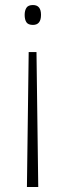

<svg xmlns="http://www.w3.org/2000/svg" viewBox="-20 -555 261 763"><path d="M143 -496Q143 -456 111 -456Q92 -456 85 -466.5Q78 -477 78 -496Q78 -513 85 -524Q92 -535 111 -535Q143 -535 143 -496ZM94 -348H125L132 188H87Z"/></svg>

Font: Noto Sans Arabic SemCond ExtLt
Style: Regular
Weight: 200
Width: 4
Designer: Monotype Design Team, Nadine Chahine, Nizar Qandah and Khaled Hosny
Foundry: Monotype Imaging Inc.
Version: Version 2.012; ttfautohint (v1.8.4.7-5d5b)